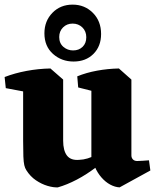

<svg xmlns="http://www.w3.org/2000/svg" viewBox="-20 -794 674 830"><path d="M230 16Q211 17 185.5 9.5Q160 2 135.5 -14.5Q111 -31 94 -58Q88 -67 85 -80Q82 -93 81 -118Q80 -143 80 -185V-449L198 -498L253 -450V-186Q253 -143 269.5 -121.5Q286 -100 322 -103Q358 -104 397 -125.5Q436 -147 473 -173L478 -146Q441 -106 398 -73Q355 -40 312 -17.5Q269 5 230 16ZM5 -413 0 -461Q44 -478 95 -487.5Q146 -497 198 -498V-428L122 -391ZM497 16Q477 15 456.5 4Q436 -7 418.5 -27Q401 -47 390 -73L375 -78V-449L494 -498L548 -450V-122Q548 -112 554.5 -105Q561 -98 573 -98Q585 -98 596.5 -99Q608 -100 624 -101L630 -57ZM318 -416 314 -464Q353 -480 399.5 -488.5Q446 -497 494 -498V-428L417 -391ZM298 -528Q246 -528 209 -561Q172 -594 172 -650Q172 -703 206.5 -738.5Q241 -774 294 -774Q346 -774 381.5 -738.5Q417 -703 417 -647Q417 -594 384 -561Q351 -528 298 -528ZM296 -576Q321 -576 337 -591.5Q353 -607 353 -633Q353 -659 336 -675.5Q319 -692 294 -692Q269 -692 252.5 -675.5Q236 -659 236 -634Q236 -607 254 -591.5Q272 -576 296 -576Z"/></svg>

Font: Eczar
Style: Bold
Weight: 700
Designer: Vaibhav Singh
Foundry: Rosetta Type Foundry
Version: Version 2.000